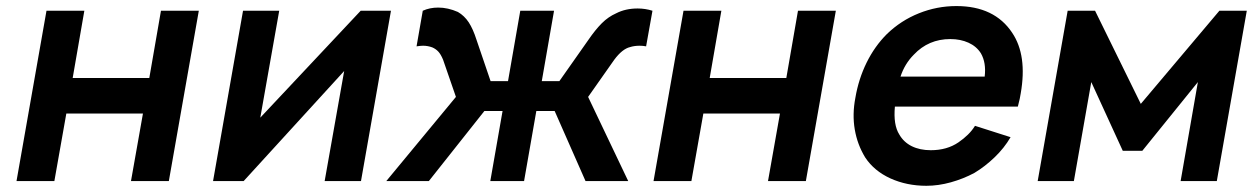

<svg xmlns="http://www.w3.org/2000/svg" viewBox="-20 -598 4150 634"><path d="M636.5 -562.5 537.5 0H412.5L452 -223H199L159.5 0H34.5L133.5 -562.5H258.5L220 -340.5H473L511.5 -562.5Z M1172 0H1052L1116.5 -363.5L784.5 0H683.5L782.5 -562.5H902L839.5 -209.5L1171 -562.5H1271Z M1485.5 -278 1443 -401Q1435.5 -419 1427.2 -427.8Q1419 -436.5 1407.5 -441.5Q1392.5 -447 1377 -447Q1373 -447 1367.8 -446.5Q1362.5 -446 1355.5 -445L1376 -562.5Q1399 -573 1427 -573Q1459 -573 1492 -558.5Q1513.5 -546 1527.8 -524.2Q1542 -502.5 1553.5 -466.5L1600 -330H1657.5L1698 -562.5H1809.5L1769 -330H1827L1923 -466.5Q1946 -500 1967.2 -521.2Q1988.5 -542.5 2014.5 -554Q2045.5 -570 2085.5 -570Q2111 -570 2134.5 -562.5L2113.5 -445Q2103.5 -447 2092 -447Q2074.5 -447 2060.5 -442.5Q2035 -436.5 2008.5 -401L1922 -278L2054.5 0H1913.5L1811.5 -231.5H1751L1710.5 0H1599L1639.5 -231.5H1579.5L1396 0H1255.5Z M2740 -562.5 2641 0H2516L2555.5 -223H2302.5L2263 0H2138L2237 -562.5H2362L2323.5 -340.5H2576.5L2615 -562.5Z M2949.5 -154Q2964 -128.5 2990.8 -115.2Q3017.5 -102 3053.5 -102Q3107 -102 3145 -128Q3162.5 -140 3176.2 -153.5Q3190 -167 3199.5 -182.5L3317 -145Q3296 -109 3264.2 -78.5Q3232.5 -48 3197.5 -27Q3161 -7.5 3119.8 4Q3078.5 15.5 3039 15.5Q2974 15.5 2920 -9Q2866.5 -33.5 2837 -78Q2811 -120.5 2802.5 -170.5Q2794 -220.5 2804.5 -275Q2815 -337 2841.5 -391Q2868 -445 2908.5 -485.5Q2955 -530.5 3014.5 -554.2Q3074 -578 3138 -578Q3264 -578 3322.5 -489.5Q3372.5 -415 3350.5 -289.5Q3349.5 -282.5 3347.2 -271.5Q3345 -260.5 3341 -246H2935Q2929.5 -185.5 2949.5 -154ZM2997.5 -417.5Q2967.5 -387.5 2953.5 -345H3231.5Q3237 -391 3219 -422Q3204.5 -445 3178 -457Q3151.5 -469 3118 -469Q3046 -469 2997.5 -417.5Z M4097 -562.5 3998 0H3878.5L3935.5 -327L3752 -100H3687.5L3583.5 -327L3526 0H3406.5L3505.5 -562.5H3596L3747 -255L4006.5 -562.5Z"/></svg>

Font: Russisch Sans
Style: Bold Italic
Weight: 700
Italic angle: -10°
Designer: Michael Sharanda (font) & Cristiano Sobral (main changes)
Foundry: Michael Sharanda
Version: Version 2.00;September 8, 2020;FontCreator 13.0.0.2681 64-bi